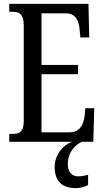

<svg xmlns="http://www.w3.org/2000/svg" viewBox="-20 -734 539 994"><path d="M28 0H356C307 14 263 68 263 130C263 206 303 240 373 240C390 240 419 234 436 224V171C417 176 400 179 386 179C355 179 331 160 331 115C331 52 372 13 405 0H463L468 -174H422L418 -132C412 -88 392 -49 341 -49H195V-350H384V-398H195V-665H322C371 -665 389 -626 392 -582L396 -540H442L438 -714H28V-673H45C78 -673 103 -664 103 -602V-107C103 -52 81 -41 45 -41H28Z"/></svg>

Font: Noto Serif Sinhala ExtraCondensed
Style: Regular
Weight: 400
Width: 2
Designer: Jelle Bosma - Monotype Design Team
Foundry: Monotype Imaging Inc.
Version: Version 2.007